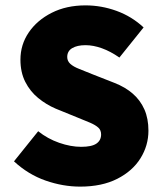

<svg xmlns="http://www.w3.org/2000/svg" viewBox="-20 -682 604 714"><path d="M278 12Q214 12 149.5 -10.5Q85 -33 32 -82L122 -194Q157 -166 200 -151Q243 -136 282 -136Q321 -136 338.5 -148Q356 -160 356 -182Q356 -198 345.5 -207.5Q335 -217 315.5 -225.5Q296 -234 268 -245L187 -278Q152 -293 122 -317.5Q92 -342 74 -377.5Q56 -413 56 -460Q56 -516 87 -561.5Q118 -607 172.5 -634.5Q227 -662 298 -662Q357 -662 413.5 -641.5Q470 -621 514 -580L424 -468Q391 -491 359 -502.5Q327 -514 298 -514Q267 -514 248.5 -503Q230 -492 230 -470Q230 -455 241.5 -444.5Q253 -434 275 -425.5Q297 -417 326 -405L405 -374Q446 -358 474 -333.5Q502 -309 517 -275Q532 -241 532 -196Q532 -141 502.5 -93.5Q473 -46 416 -17Q359 12 278 12Z"/></svg>

Font: Source Sans 3 ExtraLight Black
Style: Regular
Weight: 900
Version: Version 3.052;hotconv 1.1.0;makeotfexe 2.6.0